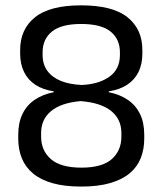

<svg xmlns="http://www.w3.org/2000/svg" viewBox="-20 -671 595 704"><path d="M277.3 13.1Q216.5 13.1 172.8 0.7Q129.2 -11.7 101.2 -34.9Q73.3 -58.2 60.1 -90.5Q46.9 -122.9 46.9 -162.8V-176.5Q46.9 -221.4 62.6 -253.5Q78.2 -285.5 107.5 -305.3Q136.8 -325.1 177 -332.9V-336.1Q137.6 -342 110.1 -359.9Q82.6 -377.8 68.3 -406.8Q53.9 -435.9 53.9 -474.6V-487.8Q53.9 -564.1 108.4 -607.7Q162.8 -651.4 277.3 -651.4Q393 -651.4 447.5 -607.7Q502 -564.1 502 -487.8V-474.6Q502 -435.9 487.7 -406.8Q473.3 -377.8 445.8 -359.9Q418.3 -342 378.8 -336.1V-332.9Q419.5 -324.7 448.6 -304.9Q477.7 -285.1 493.3 -253.3Q508.9 -221.4 508.9 -176.5V-162.8Q508.9 -123.7 496.1 -91.3Q483.3 -59 455.6 -35.7Q427.8 -12.5 383.8 0.3Q339.8 13.1 277.3 13.1ZM278.5 -56.3Q354.5 -56.3 389.8 -87.6Q425.1 -118.9 425.1 -170.3V-183.3Q425.1 -233.8 387.6 -264.1Q350 -294.4 275.7 -300.3Q203.8 -294 167.3 -263.7Q130.7 -233.4 130.7 -183.3V-170.3Q130.7 -118.9 166.6 -87.6Q202.5 -56.3 278.5 -56.3ZM279.7 -359.4Q342.6 -362.2 381.2 -389.8Q419.7 -417.3 419.7 -469.8V-479.3Q419.7 -527.4 385.4 -555.3Q351.1 -583.1 277.3 -583.1Q204.8 -583.1 170.5 -555.3Q136.2 -527.4 136.2 -479.3V-469.8Q136.2 -435 153.8 -411Q171.5 -387 203.5 -374.2Q235.5 -361.4 279.7 -359.4Z"/></svg>

Font: Anek Devanagari Medium
Style: Regular
Weight: 500
Designer: Kailash Malviya (Devanagari) & Yesha Goshar (Latin)
Foundry: Ek Type
Version: Version 1.003